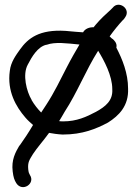

<svg xmlns="http://www.w3.org/2000/svg" viewBox="-20 -589 573 802"><path d="M466 -390C471 -409 455 -422 451 -426L449 -427C448 -428 443 -431 438 -437C455 -461 477 -488 495 -507H496L503 -517C528 -552 476 -589 451 -557L442 -548C422 -530 400 -510 379 -485L371 -475C354 -476 335 -469 327 -454L299 -456C282 -457 270 -459 254 -460C144 -467 97 -429 64 -383C47 -359 25 -330 21 -293C9 -208 47 -143 86 -98C97 -85 107 -77 118 -67C101 -38 80 -6 62 19H61C44 48 27 79 33 127C36 152 40 163 48 176C73 215 129 178 105 142C101 134 100 134 98 119C95 88 103 79 118 54C135 28 162 -2 185 -34C201 -31 221 -28 241 -27H242C325 -27 382 -51 431 -77C477 -106 518 -147 515 -219C515 -283 491 -342 466 -390ZM112 -172C91 -207 73 -277 96 -319C113 -352 137 -393 173 -402H175C211 -415 259 -408 312 -403C295 -374 278 -345 260 -310C231 -254 207 -203 173 -151L152 -119C138 -133 123 -152 112 -171ZM250 -122C303 -203 339 -297 390 -377C415 -336 449 -273 449 -217V-216C452 -169 421 -144 381 -122C341 -101 301 -82 244 -82C239 -82 233 -82 227 -83C235 -95 242 -109 250 -122Z"/></svg>

Font: Stray Cat
Style: ExBdExt
Weight: 800
Version: Version 1.0